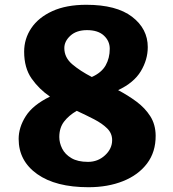

<svg xmlns="http://www.w3.org/2000/svg" viewBox="-20 -775 725 803"><path d="M350 8Q213 8 135.5 -47Q58 -102 58 -194Q58 -242.5 87.8 -289.2Q117.5 -336 189 -371Q143.5 -402 112.2 -446.5Q81 -491 81 -559Q81 -613 111 -657.5Q141 -702 199 -728.5Q257 -755 341 -755Q467 -755 532.5 -704.8Q598 -654.5 598 -578Q598 -525.5 569 -477.2Q540 -429 474 -398Q515 -376.5 550.8 -350Q586.5 -323.5 608.5 -289Q630.5 -254.5 631 -208Q631.5 -139.5 595 -91.2Q558.5 -43 494.8 -17.5Q431 8 350 8ZM249 -574Q249 -534.5 282.2 -506.2Q315.5 -478 364 -453Q404.5 -471 421.8 -501.5Q439 -532 439 -571Q439 -603.5 414.5 -626.2Q390 -649 344 -649Q300 -649 274.5 -625.8Q249 -602.5 249 -574ZM228 -202Q228 -177.5 240 -153.5Q252 -129.5 278.5 -113.8Q305 -98 348 -98Q389.5 -98 419.2 -125.5Q449 -153 449 -189Q449 -217.5 428.2 -238Q407.5 -258.5 373.8 -276Q340 -293.5 301 -311.5Q268 -292.5 248 -266.5Q228 -240.5 228 -202Z"/></svg>

Font: Merriweather Sans Black
Style: Regular
Weight: 900
Designer: Eben Sorkin
Foundry: Eben Sorkin
Version: Version 1.008; ttfautohint (v1.7.19-72a1) -l 8 -r 50 -G 200 